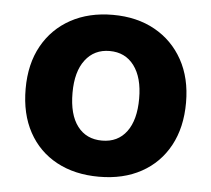

<svg xmlns="http://www.w3.org/2000/svg" viewBox="-43 -539 662 601"><g transform="rotate(5 288.0 -238.5)"><path d="M540.2 -239.5Q540.2 -161.3 509.1 -104.2Q478.1 -47.1 421.5 -16Q364.9 15.1 288.4 15.1Q212.2 15.1 155.4 -15.6Q98.6 -46.3 67.4 -103.4Q36.2 -160.6 36.2 -239.5Q36.2 -317.7 67.9 -374.5Q99.6 -431.3 156.4 -462.4Q213.3 -493.5 288.6 -493.5Q364 -493.5 420.5 -462.1Q477 -430.7 508.6 -373.7Q540.2 -316.7 540.2 -239.5ZM288.2 -379.9Q239.8 -379.9 211.7 -343Q183.5 -306.2 183.5 -239.5Q183.5 -171.1 211.2 -134.8Q238.8 -98.4 288.4 -98.4Q337.9 -98.4 365.4 -135.3Q392.9 -172.1 392.9 -239.5Q392.9 -305.5 365.1 -342.7Q337.3 -379.9 288.2 -379.9Z"/></g></svg>

Font: Baloo Bhaina 2
Style: Regular
Weight: 400
Designer: Yesha Goshar, Manish Minz, Shuchita Grover and Ek Type
Foundry: Ek Type
Version: Version 1.700